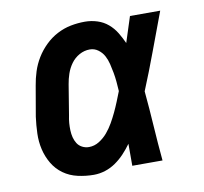

<svg xmlns="http://www.w3.org/2000/svg" viewBox="-66 -609 732 688"><g transform="rotate(-10 300.0 -265.0)"><path d="M222 8Q193 8 164 1.5Q135 -5 112 -21.5Q89 -38 74.5 -62.5Q60 -87 53.5 -115Q47 -143 48 -173Q49 -203 53 -233L72 -343Q76 -368 84 -393Q92 -418 106 -441Q120 -464 140 -483.5Q160 -503 184 -515.5Q208 -528 233.5 -533Q259 -538 285 -538Q308 -538 330 -531Q352 -524 369 -509.5Q386 -495 397.5 -476Q409 -457 418 -437Q425 -460 433 -483.5Q441 -507 448 -530H558Q532 -461 506.5 -392Q481 -323 453 -255Q459 -191 463 -127.5Q467 -64 473 0H363Q363 -20 363 -40Q363 -60 363 -80Q350 -62 335 -46Q320 -30 302 -17.5Q284 -5 263.5 1.5Q243 8 222 8ZM222 -93Q242 -93 259.5 -104Q277 -115 290 -130.5Q303 -146 313 -163.5Q323 -181 331.5 -199Q340 -217 347.5 -235.5Q355 -254 362 -272Q361 -289 359.5 -306Q358 -323 355 -339.5Q352 -356 348 -372.5Q344 -389 336.5 -403Q329 -417 315.5 -427Q302 -437 285 -437Q265 -437 247 -427Q229 -417 217 -400.5Q205 -384 198.5 -365Q192 -346 189 -327L171 -217Q168 -203 167 -190Q166 -177 166.5 -163.5Q167 -150 170 -138Q173 -126 179.5 -115.5Q186 -105 197.5 -99Q209 -93 222 -93Z"/></g></svg>

Font: Iosevka Curly Slab Extended
Style: Bold Italic
Weight: 700
Width: 7
Italic angle: -9°
Monospace: yes
Designer: Belleve Invis
Foundry: Belleve Invis
Version: Version 11.0.0; ttfautohint (v1.8.3)